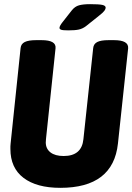

<svg xmlns="http://www.w3.org/2000/svg" viewBox="-20 -895 636 923"><path d="M270 8Q156 8 93 -40Q30 -88 30 -179Q30 -185 30 -191.5Q30 -198 31 -205L79 -664Q81 -684 99 -693Q117 -702 154 -702H180Q251 -702 247 -663L201 -226Q201 -220 200.5 -216.5Q200 -213 200 -211Q200 -180 222.5 -162.5Q245 -145 286 -145Q373 -145 381 -226L428 -664Q430 -684 447.5 -693Q465 -702 502 -702H528Q599 -702 596 -663L547 -205Q524 8 270 8ZM309 -749Q282 -749 274 -752Q266 -755 266 -761Q266 -770 281 -789L325 -845Q340 -864 360 -869.5Q380 -875 413 -875Q455 -875 471.5 -871.5Q488 -868 488 -858Q488 -852 482 -843.5Q476 -835 458 -821L393 -769Q377 -757 359 -753Q341 -749 309 -749Z"/></svg>

Font: Asap Condensed Condensed ExtraBold
Style: Italic
Weight: 800
Width: 3
Italic angle: -6°
Designer: Pablo Cosgaya
Foundry: Omnibus-Type
Version: Version 3.001; ttfautohint (v1.8.4.7-5d5b)